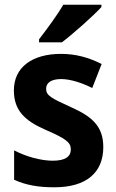

<svg xmlns="http://www.w3.org/2000/svg" viewBox="-20 -786 495 816"><path d="M411 -756V-766H249C223 -721 179 -662 146 -619V-606H243C293 -644 377 -719 411 -756ZM419 -161C419 -250 370 -291 283 -330C197 -369 176 -380 176 -409C176 -435 199 -450 240 -450C279 -450 328 -434 372 -412L412 -514C356 -542 302 -557 239 -557C118 -557 39 -501 39 -402C39 -316 86 -273 172 -235C260 -197 281 -181 281 -151C281 -120 257 -103 204 -103C155 -103 91 -120 40 -147V-22C91 1 143 10 211 10C349 10 419 -54 419 -161Z"/></svg>

Font: Noto Sans Devanagari SemiCondensed
Style: Bold
Weight: 700
Width: 4
Designer: Jelle Bosma - Monotype Design Team
Foundry: Monotype Imaging Inc.
Version: Version 2.004